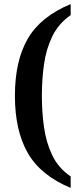

<svg xmlns="http://www.w3.org/2000/svg" viewBox="-20 -786 395 940"><path d="M326 134Q179 73 116 -37Q53 -147 53 -317Q53 -488 116 -596.5Q179 -705 326 -766V-712Q266 -670 236 -608Q206 -546 195.5 -471.5Q185 -397 185 -317Q185 -238 195.5 -163Q206 -88 236 -25.5Q266 37 326 78Z"/></svg>

Font: Noto Serif SemiCondensed SemiBold
Style: Regular
Weight: 600
Width: 4
Designer: Monotype Design Team
Foundry: Monotype Imaging Inc.
Version: Version 2.013; ttfautohint (v1.8.4.7-5d5b)